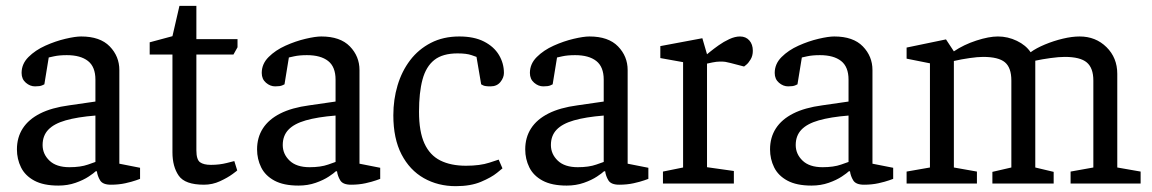

<svg xmlns="http://www.w3.org/2000/svg" viewBox="-20 -629 3949 658"><path d="M180 7Q129 7 97.5 -10Q66 -27 52 -55.5Q38 -84 38 -117Q38 -158 58 -189Q78 -220 117.5 -240Q157 -260 217 -268L307 -281V-356Q307 -400 281.5 -420Q256 -440 209 -440Q183 -440 165 -436Q147 -432 147 -432L132 -340Q132 -340 124.5 -336.5Q117 -333 100 -333Q83 -333 68.5 -345.5Q54 -358 54 -379Q54 -410 77.5 -433.5Q101 -457 135.5 -472.5Q170 -488 204 -496Q238 -504 258 -504Q323 -504 356 -470Q389 -436 389 -389V-68L460 -54V-16Q460 -16 446 -11Q432 -6 409.5 -1Q387 4 360 4Q332 4 323 -11Q314 -26 312 -42H308Q302 -36 284 -24Q266 -12 239 -2.5Q212 7 180 7ZM218 -56Q256 -56 281.5 -65Q307 -74 307 -74V-233Q245 -228 205 -216.5Q165 -205 145.5 -184.5Q126 -164 126 -132Q126 -101 149.5 -78.5Q173 -56 218 -56Z M571 -442H493V-484L571 -505L595 -609H653V-495H794V-467L780 -442H653V-114Q653 -82 665.5 -73Q678 -64 703 -64Q732 -64 757.5 -70.5Q783 -77 783 -77L793 -45Q794 -45 777 -32.5Q760 -20 734 -8Q708 4 679 4Q614 4 592.5 -27Q571 -58 571 -107Z M1003 7Q952 7 920.5 -10Q889 -27 875 -55.5Q861 -84 861 -117Q861 -158 881 -189Q901 -220 940.5 -240Q980 -260 1040 -268L1130 -281V-356Q1130 -400 1104.5 -420Q1079 -440 1032 -440Q1006 -440 988 -436Q970 -432 970 -432L955 -340Q955 -340 947.5 -336.5Q940 -333 923 -333Q906 -333 891.5 -345.5Q877 -358 877 -379Q877 -410 900.5 -433.5Q924 -457 958.5 -472.5Q993 -488 1027 -496Q1061 -504 1081 -504Q1146 -504 1179 -470Q1212 -436 1212 -389V-68L1283 -54V-16Q1283 -16 1269 -11Q1255 -6 1232.5 -1Q1210 4 1183 4Q1155 4 1146 -11Q1137 -26 1135 -42H1131Q1125 -36 1107 -24Q1089 -12 1062 -2.5Q1035 7 1003 7ZM1041 -56Q1079 -56 1104.5 -65Q1130 -74 1130 -74V-233Q1068 -228 1028 -216.5Q988 -205 968.5 -184.5Q949 -164 949 -132Q949 -101 972.5 -78.5Q996 -56 1041 -56Z M1702 -52Q1702 -52 1683 -36.5Q1664 -21 1628.5 -6Q1593 9 1542 9Q1481 9 1432.5 -18.5Q1384 -46 1356 -100Q1328 -154 1328 -234Q1328 -288 1342.5 -336.5Q1357 -385 1385.5 -422.5Q1414 -460 1456.5 -482Q1499 -504 1554 -504Q1605 -504 1639 -486.5Q1673 -469 1690 -440.5Q1707 -412 1707 -379Q1707 -363 1695 -348Q1683 -333 1661 -333Q1642 -333 1635.5 -336.5Q1629 -340 1629 -340L1613 -434Q1613 -434 1596 -440Q1579 -446 1548 -446Q1497 -446 1468.5 -423.5Q1440 -401 1428 -356.5Q1416 -312 1416 -246Q1416 -178 1434.5 -137.5Q1453 -97 1489 -79Q1525 -61 1577 -61Q1625 -61 1657 -71.5Q1689 -82 1689 -82Z M1922 7Q1871 7 1839.5 -10Q1808 -27 1794 -55.5Q1780 -84 1780 -117Q1780 -158 1800 -189Q1820 -220 1859.5 -240Q1899 -260 1959 -268L2049 -281V-356Q2049 -400 2023.5 -420Q1998 -440 1951 -440Q1925 -440 1907 -436Q1889 -432 1889 -432L1874 -340Q1874 -340 1866.5 -336.5Q1859 -333 1842 -333Q1825 -333 1810.5 -345.5Q1796 -358 1796 -379Q1796 -410 1819.5 -433.5Q1843 -457 1877.5 -472.5Q1912 -488 1946 -496Q1980 -504 2000 -504Q2065 -504 2098 -470Q2131 -436 2131 -389V-68L2202 -54V-16Q2202 -16 2188 -11Q2174 -6 2151.5 -1Q2129 4 2102 4Q2074 4 2065 -11Q2056 -26 2054 -42H2050Q2044 -36 2026 -24Q2008 -12 1981 -2.5Q1954 7 1922 7ZM1960 -56Q1998 -56 2023.5 -65Q2049 -74 2049 -74V-233Q1987 -228 1947 -216.5Q1907 -205 1887.5 -184.5Q1868 -164 1868 -132Q1868 -101 1891.5 -78.5Q1915 -56 1960 -56Z M2252 -41 2321 -55V-416L2243 -430V-471L2387 -498L2403 -443Q2403 -443 2414 -452Q2425 -461 2442.5 -473.5Q2460 -486 2479.5 -495Q2499 -504 2516 -504Q2536 -504 2548 -490.5Q2560 -477 2560 -455Q2560 -438 2552.5 -425.5Q2545 -413 2537.5 -407Q2530 -401 2530 -401L2484 -413Q2472 -416 2466 -417Q2460 -418 2448 -418Q2436 -418 2421.5 -415Q2407 -412 2403 -411V-56L2495 -43V0H2252Z M2761 7Q2710 7 2678.5 -10Q2647 -27 2633 -55.5Q2619 -84 2619 -117Q2619 -158 2639 -189Q2659 -220 2698.5 -240Q2738 -260 2798 -268L2888 -281V-356Q2888 -400 2862.5 -420Q2837 -440 2790 -440Q2764 -440 2746 -436Q2728 -432 2728 -432L2713 -340Q2713 -340 2705.5 -336.5Q2698 -333 2681 -333Q2664 -333 2649.5 -345.5Q2635 -358 2635 -379Q2635 -410 2658.5 -433.5Q2682 -457 2716.5 -472.5Q2751 -488 2785 -496Q2819 -504 2839 -504Q2904 -504 2937 -470Q2970 -436 2970 -389V-68L3041 -54V-16Q3041 -16 3027 -11Q3013 -6 2990.5 -1Q2968 4 2941 4Q2913 4 2904 -11Q2895 -26 2893 -42H2889Q2883 -36 2865 -24Q2847 -12 2820 -2.5Q2793 7 2761 7ZM2799 -56Q2837 -56 2862.5 -65Q2888 -74 2888 -74V-233Q2826 -228 2786 -216.5Q2746 -205 2726.5 -184.5Q2707 -164 2707 -132Q2707 -101 2730.5 -78.5Q2754 -56 2799 -56Z M3087 0V-41L3167 -55V-412L3087 -428V-466L3222 -494L3249 -453Q3283 -476 3326 -490Q3369 -504 3400 -504Q3434 -504 3465 -489Q3496 -474 3512 -450Q3531 -464 3561 -476.5Q3591 -489 3622.5 -496.5Q3654 -504 3680 -504Q3735 -504 3772 -467.5Q3809 -431 3809 -376V-55L3889 -41V0H3649V-41L3727 -55V-353Q3727 -396 3704.5 -415Q3682 -434 3629 -434Q3609 -434 3580 -430Q3551 -426 3528 -421Q3528 -415 3528 -408.5Q3528 -402 3528 -396V-55L3591 -40V0H3381V-40L3446 -55V-353Q3446 -397 3424 -415.5Q3402 -434 3349 -434Q3331 -434 3303 -430Q3275 -426 3249 -420V-55L3328 -41V0Z"/></svg>

Font: Faustina VF Beta
Style: Regular
Weight: 400
Designer: Alfonso Garcia
Foundry: Omnibus-Type
Version: Version 1.006